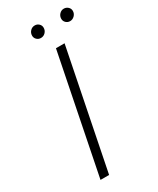

<svg xmlns="http://www.w3.org/2000/svg" viewBox="-216 -921 813 986"><g transform="rotate(-30 190.5 -428.0)"><path d="M210 -700H261L121 0H70ZM136 -817Q136 -833 147 -844.5Q158 -856 174 -856Q188 -856 198 -846.5Q208 -837 208 -823Q208 -807 197 -795.5Q186 -784 170 -784Q156 -784 146 -793.5Q136 -803 136 -817ZM309 -817Q309 -833 320 -844.5Q331 -856 346 -856Q360 -856 370.5 -846.5Q381 -837 381 -823Q381 -807 369.5 -795.5Q358 -784 343 -784Q329 -784 319 -793.5Q309 -803 309 -817Z"/></g></svg>

Font: Montserrat Alternates Light
Style: Italic
Weight: 300
Italic angle: -11.3°
Designer: Julieta Ulanovsky
Foundry: Julieta Ulanovsky
Version: Version 7.200